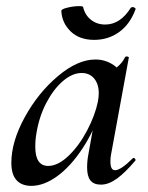

<svg xmlns="http://www.w3.org/2000/svg" viewBox="-20 -593 481 626"><path d="M17 -62Q17 -131 60.5 -210.5Q104 -290 168.5 -344.5Q233 -399 291 -399Q324 -399 351 -380.5Q378 -362 381 -326L327 -357Q343 -359 361 -373.5Q379 -388 388 -407Q390 -409 393 -409Q396 -409 398.5 -407.5Q401 -406 400 -405L342 -89Q340 -80 340 -66Q340 -38 355 -38Q374 -38 413 -77Q414 -78 416 -78Q419 -78 421 -74.5Q423 -71 421 -69Q388 -30 361 -10.5Q334 9 309 9Q286 9 275 -4.5Q264 -18 264 -47Q264 -68 268 -89L293 -229L313 -246Q288 -168 249 -109Q210 -50 166.5 -18.5Q123 13 82 13Q51 13 34 -5.5Q17 -24 17 -62ZM299 -261Q302 -276 302 -289Q302 -319 287 -337Q272 -355 246 -355Q216 -355 185.5 -329Q155 -303 131.5 -258.5Q108 -214 99 -160Q95 -137 95 -115Q95 -52 137 -52Q169 -52 203.5 -85Q238 -118 264 -167.5Q290 -217 299 -261ZM180 -557Q179 -563 199.5 -568Q220 -573 238 -573Q251 -573 251 -570Q257 -544 276.5 -528.5Q296 -513 323 -513Q372 -513 406 -567Q409 -570 412 -570Q416 -570 419.5 -567.5Q423 -565 422 -563Q404 -514 368.5 -488.5Q333 -463 287 -463Q239 -463 210.5 -490.5Q182 -518 180 -557Z"/></svg>

Font: Cormorant Garamond SemiBold
Style: Italic
Weight: 600
Italic angle: -10°
Designer: Christian Thalmann (Catharsis Fonts)
Foundry: Catharsis Fonts
Version: Version 4.000